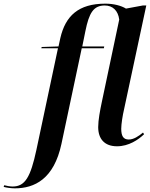

<svg xmlns="http://www.w3.org/2000/svg" viewBox="-159 -790 820 1050"><path d="M-78 240C30 240 136 189 177 -3L288 -526H409L411 -536H291L308 -620C328 -719 352 -760 414 -760C457 -760 487 -732 493 -683L398 -233C388 -186 378 -133 378 -95C378 -31 412 10 481 10C545 10 598 -26 629 -56L623 -65C599 -45 572 -27 545 -27C515 -27 504 -47 504 -86C504 -111 512 -161 519 -190L641 -760H622L530 -743C504 -759 463 -770 417 -770C270 -770 199 -703 171 -582L161 -536L69 -533L67 -526H158L40 30C8 179 -22 230 -90 230C-105 230 -125 226 -136 223L-139 232C-126 236 -98 240 -78 240Z"/></svg>

Font: Noto Serif Display SemiBold
Style: Italic
Weight: 600
Italic angle: -12°
Designer: Monotype Design Team
Foundry: Monotype Imaging Inc.
Version: Version 2.009